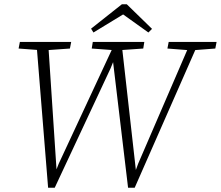

<svg xmlns="http://www.w3.org/2000/svg" viewBox="-20 -870 1033 898"><path d="M174 -635 67 -643 73 -674H313L307 -643L194 -635ZM205 8 150 -674H205L246 -52H234L255 -105L520 -674H548L618 -52H607L626 -104L872 -674H910L610 8H579L506 -604H519L497 -550L236 8ZM518 -635 409 -643 414 -674H655L650 -643L535 -635ZM866 -635 763 -643 769 -674H993L987 -643L882 -635ZM573 -850 691 -735 674 -718 537 -816H578L417 -718L406 -736L550 -850Z"/></svg>

Font: Source Serif 4 18pt Light
Style: Italic
Weight: 300
Italic angle: -12°
Designer: Frank Grießhammer
Foundry: Adobe Systems Incorporated
Version: Version 4.004;hotconv 1.0.116;makeotfexe 2.5.65601